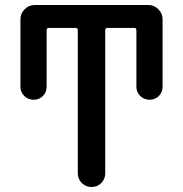

<svg xmlns="http://www.w3.org/2000/svg" viewBox="-20 -750 734 770"><path d="M62 -402V-673Q62 -696 79 -713Q96 -730 119 -730H575Q598 -730 615 -713Q632 -696 632 -673V-402Q632 -380 617 -365Q602 -350 580 -350Q558 -350 542.5 -365Q527 -380 527 -402V-629Q527 -638 519 -638H411Q402 -638 402 -629V-55Q402 -32 386 -16Q370 0 347 0Q324 0 308 -16Q292 -32 292 -55V-629Q292 -638 283 -638H176Q167 -638 167 -629V-402Q167 -380 152 -365Q137 -350 115 -350Q93 -350 77.5 -365Q62 -380 62 -402Z"/></svg>

Font: Rounded Mplus 1c Medium
Style: Regular
Weight: 500
Version: Version 1.059.20150529